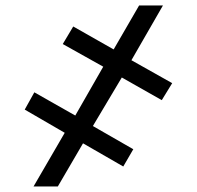

<svg xmlns="http://www.w3.org/2000/svg" viewBox="-20 -675 712 695"><path d="M420.9 -394.5 316.2 -218.8 462.5 -134.8 426.2 -72.3 280.5 -156.2 189.3 0H101.4L214.3 -194.3L69.5 -278.3L104.3 -340.8L252.5 -256.8L353.7 -433.6L207.2 -515.6L245.1 -579.1L391.4 -496.1L483.6 -655.3H569.9L455.7 -457L603.3 -374L565.6 -312.5Z"/></svg>

Font: GitLab Sans
Style: Regular
Weight: 400
Designer: Rasmus Andersson
Foundry: Modifications by GitLab B.V., manufactured by rsms
Version: Version 4.000;git-c8fb6b7